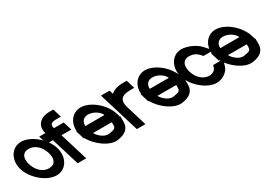

<svg xmlns="http://www.w3.org/2000/svg" viewBox="-86 -1720 3826 2711"><g transform="rotate(-30 1827.0 -364.0)"><path d="M-96.2 -282C-148.5 -453 -54.1 -612 102.6 -613C261.6 -613 453.1 -451 503.8 -282C556.1 -111 465.6 51 305.3 50C146.3 50 -43.9 -111 -96.2 -282ZM43.8 -282C80.2 -163 167.8 -89 262.5 -90C358.5 -90 401.2 -163 363.8 -282C327.7 -400 241.7 -472 145.4 -473C50.4 -473 7.7 -400 43.8 -282Z M602.9 -547H692.8H762.8L805.6 -407H735.6H645.6L763.9 -20L785.3 50H645.3L623.9 -20L505.6 -407H475.6H405.6L362.8 -547H432.8H462.8C420.5 -694.2 524.7 -779 656.8 -779H726.8L769.6 -639H699.6C610.3 -639 583.3 -617.8 602.9 -547Z M1001.7 -351H1312.7C1297.7 -400 1211.7 -472 1115.4 -473C1040.8 -473 999.1 -428 1001.7 -351ZM904.4 -211H895.5L874.1 -281L852.7 -351H860.4C848.4 -494.4 937.4 -612.1 1072.6 -613C1231.6 -613 1421.8 -452 1474.1 -281L1491.8 -223H1498.8L1499.3 -133C1499.7 -37 1442.5 31 1301 49C1167.6 68 986 -63.3 904.4 -211ZM1352.9 -211H1045.6C1094.1 -131 1174.1 -79.5 1239.8 -89H1240.8C1341.2 -104 1353.2 -117 1353.1 -173Z M1566.6 -550.9C1613.7 -591 1680.3 -613 1757.6 -613H1827.6L1870.4 -473H1800.4C1663.3 -473 1608.3 -417.6 1647.1 -287.5L1648.8 -282L1670.2 -212L1728.9 -20L1750.3 50H1610.3L1588.9 -20L1530.2 -212L1508.8 -282C1508.4 -283.2 1508 -284.5 1507.7 -285.7L1429 -543L1407.6 -613H1547.6Z M2051.7 -351H2362.7C2347.7 -400 2261.7 -472 2165.4 -473C2090.8 -473 2049.1 -428 2051.7 -351ZM1954.4 -211H1945.5L1924.1 -281L1902.7 -351H1910.4C1898.4 -494.4 1987.4 -612.1 2122.6 -613C2281.6 -613 2471.8 -452 2524.1 -281L2541.8 -223H2548.8L2549.3 -133C2549.7 -37 2492.5 31 2351 49C2217.6 68 2036 -63.3 1954.4 -211ZM2402.9 -211H2095.6C2144.1 -131 2224.1 -79.5 2289.8 -89H2290.8C2391.2 -104 2403.2 -117 2403.1 -173Z M3008.6 -479 3102.7 -374H2940.7L2910 -409C2872.4 -450 2820.7 -472 2760.4 -473C2665.4 -473 2624 -399 2659.1 -281C2695.2 -163 2782.5 -90 2877.5 -90C2932.2 -91 2973.3 -120 2985.8 -161L2996.4 -195H3159.4L3127.8 -89C3106.5 -18 3013 49 2920.3 50C2761.3 50 2572.7 -109 2519.1 -281C2466.8 -452 2558.6 -613 2717.6 -613H2718.6C2809.9 -612 2939.4 -558 3008.6 -479Z M3201.7 -351H3512.7C3497.7 -400 3411.7 -472 3315.4 -473C3240.8 -473 3199.1 -428 3201.7 -351ZM3104.4 -211H3095.5L3074.1 -281L3052.7 -351H3060.4C3048.4 -494.4 3137.4 -612.1 3272.6 -613C3431.6 -613 3621.8 -452 3674.1 -281L3691.8 -223H3698.8L3699.3 -133C3699.7 -37 3642.5 31 3501 49C3367.6 68 3186 -63.3 3104.4 -211ZM3552.9 -211H3245.6C3294.1 -131 3374.1 -79.5 3439.8 -89H3440.8C3541.2 -104 3553.2 -117 3553.1 -173Z"/></g></svg>

Font: Nordica Plus
Style: NordicaClassicRgOpObl
Weight: 500
Version: Version 1.01